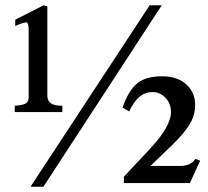

<svg xmlns="http://www.w3.org/2000/svg" viewBox="-20 -696 790 730"><path d="M741 -85 702 0H451V-24L552 -132Q630 -216 630 -270Q630 -302 609.5 -324Q589 -346 559 -346Q505 -346 471 -272L446 -287Q468 -351 501 -378.5Q534 -406 596 -406Q654 -406 688 -375.5Q722 -345 722 -297Q722 -260 703 -226.5Q684 -193 636 -146L552 -65H665Q705 -65 723 -92ZM595 -676 145 14H96L549 -676ZM217 -270H36V-294Q68 -296 78.5 -303Q89 -310 89 -327V-581Q89 -611 80 -611Q68 -611 38 -597V-621L146 -676L160 -672V-333Q160 -313 173 -303.5Q186 -294 217 -294Z"/></svg>

Font: STIX Math
Style: Regular
Weight: 400
Designer: MicroPress Inc., with final additions and corrections provided by Coen Hoffman, Elsevier (retired)
Version: Version 1.1.1